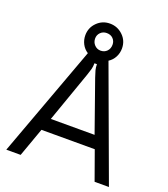

<svg xmlns="http://www.w3.org/2000/svg" viewBox="-165 -1055 1025 1171"><g transform="rotate(20 347.0 -469.5)"><path d="M280 -723Q255 -739 241.5 -765Q228 -791 228 -821Q228 -870 262.5 -904.5Q297 -939 346 -939Q395 -939 430.5 -905Q466 -871 466 -821Q466 -791 452.5 -765Q439 -739 414 -723L680 0H587L520 -187H174L107 0H14ZM404 -823Q404 -846 388.5 -862Q373 -878 347 -878Q323 -878 307 -862Q291 -846 291 -823Q291 -798 307.5 -781Q324 -764 347 -764Q372 -764 388 -780.5Q404 -797 404 -823ZM205 -269H489L373 -598Q364 -624 359.5 -641Q355 -658 355 -679H339Q339 -658 334.5 -641Q330 -624 321 -598Z"/></g></svg>

Font: Open Sauce Sans
Style: Regular
Weight: 400
Designer: Alfredo Marco Pradil
Foundry: Creative Sauce Fz LLC
Version: Version 1.477